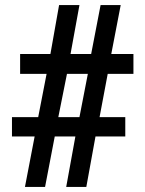

<svg xmlns="http://www.w3.org/2000/svg" viewBox="-20 -734 571 754"><path d="M78 0 116 -198H27V-274H130L163 -444H59V-522H178L212 -714H292L257 -522H338L375 -714H454L417 -522H504V-444H403L371 -274H472V-198H355L319 0H240L276 -198H195L157 0ZM209 -274H292L325 -444H243Z"/></svg>

Font: Noto Serif Lao SemiCondensed Black
Style: Regular
Weight: 900
Width: 4
Designer: Monotype Design Team
Foundry: Monotype Imaging Inc.
Version: Version 2.003; ttfautohint (v1.8.4.7-5d5b)